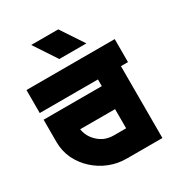

<svg xmlns="http://www.w3.org/2000/svg" viewBox="-158 -750 787 851"><g transform="rotate(-30 235.5 -324.0)"><path d="M266.1 -647.9H127.9L204.6 -531.7H343.3ZM461.4 -367.7H425.3V0H243.7Q196.3 0 155.3 -16.6Q114.3 -32.7 80.6 -63.5Q49.3 -91.8 28.8 -132.8Q9.8 -173.8 9.8 -218.8V-333.5H307.6V-367.7H9.8V-485.4H461.4ZM243.7 -117.7H307.6V-215.8H128.9Q131.3 -200.7 136.7 -188.5Q145 -168.5 161.6 -151.9Q176.8 -136.2 198.2 -126.5Q220.2 -117.7 243.7 -117.7Z"/></g></svg>

Font: Sangha Kali
Style: Regular
Weight: 400
Designer: Seslavinskaya Anna
Foundry: Popkern
Version: Version 2.000;PS 002.000;hotconv 1.0.88;makeotf.lib2.5.64775